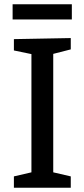

<svg xmlns="http://www.w3.org/2000/svg" viewBox="-20 -878 395 898"><path d="M311 -647 229 -626V-72L311 -53V0H45V-53L127 -72V-625L45 -642V-695L311 -700ZM316 -858V-787H39V-858Z"/></svg>

Font: Bitter Medium
Style: Regular
Weight: 500
Designer: Sol Matas, and Bitter project Authors
Foundry: Sol Matas
Version: Version 2.001